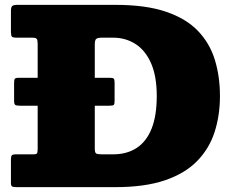

<svg xmlns="http://www.w3.org/2000/svg" viewBox="-20 -770 960 790"><path d="M58.5 -450Q44 -450 41 -445.8Q38 -441.5 38 -429.5V-355Q38 -342 42.5 -338.5Q47 -335 63.5 -335H430Q445.5 -335 448.5 -338.8Q451.5 -342.5 451.5 -355.5V-430.5Q451.5 -442.5 448.2 -446.2Q445 -450 431 -450ZM25 -17Q25 -4.5 30.8 -2.2Q36.5 0 49 0H455Q576 0 658.8 -28.2Q741.5 -56.5 791.2 -107.5Q841 -158.5 863 -226.8Q885 -295 885 -375Q885 -455 864.2 -523.2Q843.5 -591.5 794.8 -642.5Q746 -693.5 663 -721.8Q580 -750 455 -750H51.5Q35.5 -750 30.2 -745.2Q25 -740.5 25 -723.5V-639Q25 -623.5 29 -619.2Q33 -615 49.5 -615H111.5Q127 -615 131 -610.2Q135 -605.5 135 -589.5V-158Q135 -144 132.5 -139.5Q130 -135 116.5 -135H44.5Q33 -135 29 -131.2Q25 -127.5 25 -115ZM399 -135Q382 -135 376 -138.2Q370 -141.5 370 -158V-587Q370 -605 376 -610Q382 -615 399.5 -615H445Q497 -615 537.8 -588.8Q578.5 -562.5 601.8 -509.2Q625 -456 625 -375Q625 -294 603.8 -240.8Q582.5 -187.5 542.2 -161.2Q502 -135 445 -135Z"/></svg>

Font: Besley Black
Style: Regular
Weight: 900
Designer: Owen Earl
Foundry: indestructible type*
Version: Version 2.001